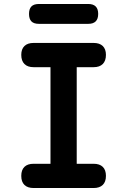

<svg xmlns="http://www.w3.org/2000/svg" viewBox="-20 -946 640 966"><path d="M366 -122H451Q481 -122 497 -106.5Q513 -91 513 -61Q513 -31 497 -15.5Q481 0 451 0H149Q119 0 103 -15.5Q87 -31 87 -61Q87 -91 103 -106.5Q119 -122 149 -122H234V-608H149Q119 -608 103 -624Q87 -640 87 -670Q87 -699 103 -714.5Q119 -730 149 -730H451Q481 -730 497 -714.5Q513 -699 513 -670Q513 -640 497 -624Q481 -608 451 -608H366ZM176 -826Q150 -826 138 -838.5Q126 -851 126 -876Q126 -901 138 -913.5Q150 -926 176 -926H424Q449 -926 461.5 -913.5Q474 -901 474 -876Q474 -851 461.5 -838.5Q449 -826 424 -826Z"/></svg>

Font: Maple Mono
Style: Bold
Weight: 700
Monospace: yes
Designer: subframe7536
Version: Version 7.200